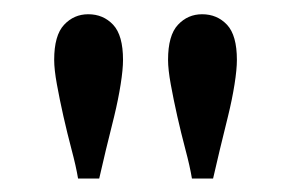

<svg xmlns="http://www.w3.org/2000/svg" viewBox="-20 -702 418 275"><path d="M106.4 -681.6Q127.9 -681.6 142.1 -666.5Q156.2 -651.4 156.2 -616.2Q156.2 -602.5 152.8 -581.1Q149.4 -559.6 143.6 -535.6Q137.7 -511.7 131.8 -487.8Q126 -463.9 122.1 -446.3H91.8Q88.9 -463.9 82.5 -487.8Q76.2 -511.7 70.8 -535.6Q65.4 -559.6 61.5 -581.1Q57.6 -602.5 57.6 -616.2Q57.6 -651.4 71.8 -666.5Q85.9 -681.6 106.4 -681.6ZM269.5 -681.6Q291 -681.6 305.2 -666.5Q319.3 -651.4 319.3 -616.2Q319.3 -602.5 315.9 -581.1Q312.5 -559.6 306.6 -535.6Q300.8 -511.7 294.9 -487.8Q289.1 -463.9 285.2 -446.3H254.9Q252 -463.9 245.6 -487.8Q239.3 -511.7 233.9 -535.6Q228.5 -559.6 224.6 -581.1Q220.7 -602.5 220.7 -616.2Q220.7 -651.4 234.9 -666.5Q249 -681.6 269.5 -681.6Z"/></svg>

Font: Crimson Pro ExtraLight Light
Style: Regular
Weight: 300
Version: Version 1.002